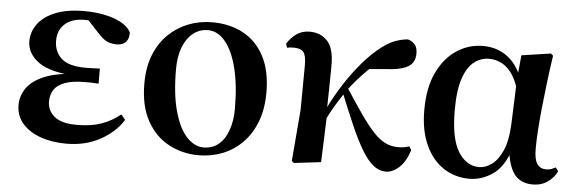

<svg xmlns="http://www.w3.org/2000/svg" viewBox="-42 -676 2453 816"><g transform="rotate(5 1184.5 -268.0)"><path d="M260.9 16.2Q199.5 16.2 150.4 -1.2Q101.4 -18.5 72.9 -51.5Q44.4 -84.5 44.4 -130.8Q44.4 -168.4 67 -201.7Q89.6 -235 141.8 -257.1Q194 -279.1 282.4 -283.1V-274.3Q167.6 -278.8 117.1 -315.2Q66.6 -351.5 66.6 -404.7Q66.6 -443.9 90.9 -477.5Q115.2 -511 164.6 -531.5Q214.1 -551.9 289 -551.9Q333 -551.9 373.7 -543.9Q414.5 -535.8 444.9 -519.6Q475.3 -503.3 488.7 -479.2Q490.2 -452.9 476.8 -437.9Q463.4 -422.9 438.1 -422.9Q416.6 -422.9 398.6 -429.9Q380.7 -436.8 354.2 -466.1L291.2 -533.9L352.5 -534.8L374.7 -509.1Q347.5 -511.9 328.4 -513.3Q309.2 -514.7 291.4 -514.7Q239.6 -514.7 209.6 -488.3Q179.6 -461.8 179.6 -416.3Q179.6 -370.3 210.5 -341.3Q241.5 -312.4 314.1 -312.4Q328.8 -312.4 342.7 -312.9Q356.7 -313.4 375.4 -314.4V-249.8Q352.3 -251.6 340.5 -251.6Q328.7 -251.6 319.3 -251.6Q262.7 -251.6 230.6 -239.1Q198.6 -226.7 185.3 -205.6Q172.1 -184.5 172.1 -156.2Q172.1 -117.7 202.4 -92.5Q232.7 -67.3 298.1 -67.3Q358.3 -67.3 402 -82.4Q445.6 -97.5 483.2 -127.9L501.3 -106.5Q468.7 -53.4 405.5 -18.6Q342.3 16.2 260.9 16.2Z M825.2 16.2Q755.5 16.2 697.1 -15.1Q638.6 -46.4 603.9 -109.5Q569.2 -172.7 569.2 -267.9Q569.2 -337.8 590.5 -390.7Q611.7 -443.6 648.8 -479.3Q685.8 -515 733.5 -533.5Q781.2 -551.9 834.6 -551.9Q909.8 -551.9 967.3 -520.8Q1024.7 -489.7 1057 -428Q1089.3 -366.2 1089.3 -274.3Q1089.3 -202.9 1068.1 -148.4Q1046.8 -94 1009.9 -57.2Q973 -20.5 925.4 -2.1Q877.8 16.2 825.2 16.2ZM842.4 -18.7Q881.5 -18.7 907.8 -41Q934.1 -63.3 948 -103.1Q961.9 -142.8 961.9 -193.3Q961.9 -296.1 943.3 -368.4Q924.8 -440.6 892.6 -478.8Q860.5 -517 819.1 -517Q783.5 -517 755.9 -495.1Q728.3 -473.2 713.1 -433.5Q697.9 -393.7 697.9 -341.7Q697.9 -231.8 718.3 -160.1Q738.6 -88.3 771.8 -53.5Q805 -18.7 842.4 -18.7Z M1231.5 13.6 1222.2 5.6 1240.5 -213.7 1242.1 -402.7Q1242.3 -445.6 1230.3 -460.2Q1218.3 -474.7 1188.9 -474.7Q1181.3 -474.7 1174.4 -474.1Q1167.5 -473.5 1160.2 -471.5L1154.4 -488Q1168.8 -512.4 1192.8 -530.3Q1216.9 -548.2 1250.3 -548.2Q1297.8 -548.2 1326.8 -516.5Q1355.8 -484.9 1354.8 -409.8Q1354.8 -363.8 1353.6 -315.3Q1352.3 -266.7 1351.7 -218.7L1354.5 -214.9Q1352.7 -159.6 1350.7 -107Q1348.6 -54.3 1346.6 0ZM1339.1 -159.8 1322.9 -180.8H1328L1336.9 -203.3Q1362.3 -260 1395.4 -314.3Q1428.5 -368.7 1466.3 -415.1Q1504 -461.5 1541.2 -493.2Q1578.1 -524.4 1607 -536.5Q1636 -548.7 1668.2 -551.9Q1685.8 -547.5 1697.9 -534.6Q1710.1 -521.8 1710.1 -494.6Q1710.1 -459 1685.2 -441.7Q1660.3 -424.4 1613.2 -420.2L1500.8 -410.8L1585.3 -471.6Q1546.3 -441.7 1506.9 -403.1Q1467.5 -364.5 1426.7 -311.3L1422.1 -304.3Q1406.8 -281.2 1394 -260.6Q1381.1 -240 1368.2 -216.5Q1355.3 -193 1339.1 -159.8ZM1623.5 16.2Q1595.1 16.2 1570.2 -3.7Q1545.4 -23.7 1521.1 -64Q1496.9 -104.3 1470.1 -165.2Q1443.3 -226.2 1410.7 -307.8L1429.7 -327.6Q1471.7 -262.6 1503.1 -217.6Q1534.5 -172.6 1560.5 -144.7Q1586.5 -116.8 1611.9 -104.4Q1637.3 -91.9 1667.3 -91.9Q1683.5 -91.9 1695.2 -94.3Q1706.8 -96.7 1714.4 -99.3L1723.8 -84.4Q1707.9 -34.2 1680.2 -9Q1652.6 16.2 1623.5 16.2Z M1980.3 15.5Q1917.6 15.5 1868.7 -17.2Q1819.7 -49.9 1792 -111.3Q1764.2 -172.8 1764.2 -259.4Q1764.2 -354.6 1795.3 -419.6Q1826.3 -484.6 1877.6 -518.3Q1928.8 -551.9 1990.1 -551.9Q2059.7 -551.9 2107.5 -507.5Q2155.3 -463.2 2170 -381.8H2176.5L2155.2 -353.7Q2143.2 -407.4 2122.7 -439.4Q2102.2 -471.4 2076 -485.7Q2049.8 -499.9 2020.4 -499.9Q1985.7 -499.9 1956.8 -478.2Q1928 -456.5 1910.6 -406.1Q1893.2 -355.7 1893.2 -269.8Q1893.2 -149.6 1927.6 -93.6Q1962.1 -37.6 2017.5 -37.6Q2044.2 -37.6 2070.6 -56.6Q2096.9 -75.6 2115.7 -117.3Q2134.5 -159.1 2137.8 -227.4L2145.6 -428L2155.1 -526.6L2279.4 -545L2289.4 -536.5Q2280.9 -481.4 2274.1 -424.9Q2267.2 -368.4 2261.7 -315.4Q2256.2 -262.4 2253.2 -216.4Q2250.2 -170.4 2250.2 -135.4Q2250.2 -91.4 2263.2 -72.1Q2276.2 -52.7 2301.7 -52.7Q2314.9 -52.7 2324.2 -56.3Q2333.5 -60 2342 -64.5L2353.7 -49.4Q2341 -21.7 2314 -2.7Q2287 16.2 2250.5 16.2Q2199.9 16.2 2173.1 -17.1Q2146.3 -50.5 2137.4 -127.3L2152.4 -128.7Q2126.2 -48.4 2079 -16.4Q2031.8 15.5 1980.3 15.5Z"/></g></svg>

Font: Source Han Serif JP VF
Style: Regular
Weight: 250
Designer: Ryoko NISHIZUKA 西塚涼子 (kana & ideographs); Frank Grießhammer (Latin, Greek & Cyrillic); Wenlong ZHANG 张文龙 (bopomofo); San
Foundry: Adobe
Version: Version 2.001;hotconv 1.1.0;makeotfexe 2.6.0